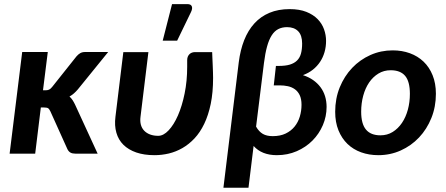

<svg xmlns="http://www.w3.org/2000/svg" viewBox="-20 -733 2126 916"><path d="M208 -484.9 185.1 -302.2H196.8Q207 -302.2 214.1 -305.4Q221.2 -308.6 229 -318.4L344.7 -463.9Q353 -473.6 362.5 -479.2Q372.1 -484.9 386.2 -484.9H496.1L351.1 -306.2Q341.8 -295.4 332.3 -287.1Q322.8 -278.8 311.5 -272.5Q319.8 -265.1 326.2 -255.4Q332.5 -245.6 337.9 -234.4L445.8 0H339.4Q325.2 0 316.4 -4.9Q307.6 -9.8 301.8 -21L220.2 -202.1Q214.8 -213.4 209.2 -216.8Q203.6 -220.2 189.9 -220.2H174.8L147.9 0H25.9L85.9 -484.9Z M688 -484.4 650.4 -176.3Q647.5 -154.8 652.1 -137.9Q656.7 -121.1 668 -109.4Q679.2 -97.7 696.3 -91.3Q713.4 -85 734.9 -85Q759.8 -85 784.4 -111.1Q809.1 -137.2 828.9 -182.1Q848.6 -227.1 860.8 -286.9Q873 -346.7 873 -414.1V-445.8Q873 -456.5 876.5 -463.9Q879.9 -471.2 885.3 -475.8Q890.6 -480.5 897.2 -482.4Q903.8 -484.4 909.7 -484.4H992.2Q992.7 -471.2 993.4 -454.3Q994.1 -437.5 994.9 -420.2Q995.6 -402.8 996.1 -387.2Q996.6 -371.6 996.6 -361.3Q996.6 -292 985.4 -237.5Q974.1 -183.1 954.3 -142.1Q934.6 -101.1 908 -72.8Q881.3 -44.4 850.3 -26.6Q819.3 -8.8 785.4 -0.7Q751.5 7.3 717.3 7.3Q667.5 7.3 630.1 -5.6Q592.8 -18.6 568.8 -42.2Q544.9 -65.9 535.2 -99.9Q525.4 -133.8 530.8 -176.3L568.4 -484.4ZM756.3 -539.1 800.8 -713.4H874Q890.6 -713.4 895 -702.9Q899.4 -692.4 891.1 -675.3L825.2 -539.1Z M1300.8 7.3Q1229 7.3 1189.9 -36.6L1165.5 162.6H1045.9L1119.1 -436Q1126.5 -494.6 1145 -541.5Q1163.6 -588.4 1193.6 -621.3Q1223.6 -654.3 1265.6 -671.9Q1307.6 -689.5 1361.8 -689.5Q1408.7 -689.5 1441.7 -676.3Q1474.6 -663.1 1495.4 -641.8Q1516.1 -620.6 1525.9 -593.3Q1535.6 -565.9 1535.6 -537.6Q1535.6 -509.8 1528.3 -484.4Q1521 -459 1507.1 -438Q1493.2 -417 1472.7 -400.6Q1452.1 -384.3 1425.3 -374.5Q1452.6 -365.7 1473.6 -351.1Q1494.6 -336.4 1509 -317.1Q1523.4 -297.9 1530.8 -273.9Q1538.1 -250 1538.1 -223.1Q1538.1 -177.7 1520.3 -136Q1502.4 -94.2 1470.9 -62.5Q1439.5 -30.8 1395.8 -11.7Q1352.1 7.3 1300.8 7.3ZM1311 -418.5Q1341.8 -418.5 1362.8 -424.8Q1383.8 -431.2 1397 -444.1Q1410.2 -457 1415.8 -477.3Q1421.4 -497.6 1421.4 -525.4Q1421.4 -564.9 1402.3 -584.2Q1383.3 -603.5 1349.6 -603.5Q1325.7 -603.5 1307.6 -594.2Q1289.6 -585 1276.4 -564.5Q1263.2 -543.9 1254.2 -511.5Q1245.1 -479 1239.3 -432.1L1201.7 -128.9Q1215.3 -105 1233.9 -94.2Q1252.4 -83.5 1281.2 -83.5Q1316.9 -83.5 1342.8 -95.9Q1368.7 -108.4 1385.5 -129.2Q1402.3 -149.9 1410.4 -177Q1418.5 -204.1 1418.5 -232.9Q1418.5 -261.2 1409.7 -279.3Q1400.9 -297.4 1386.2 -307.6Q1371.6 -317.9 1353 -321.8Q1334.5 -325.7 1314.9 -325.7H1286.1L1296.4 -418.5Z M1794.9 -87.4Q1827.6 -87.4 1853.5 -103.5Q1879.4 -119.6 1897.7 -146.7Q1916 -173.8 1925.8 -209.7Q1935.5 -245.6 1935.5 -285.2Q1935.5 -344.2 1912.8 -371.1Q1890.1 -397.9 1843.8 -397.9Q1811.5 -397.9 1785.4 -382.1Q1759.3 -366.2 1741 -339.4Q1722.7 -312.5 1712.9 -276.4Q1703.1 -240.2 1703.1 -200.2Q1703.1 -142.1 1726.1 -114.7Q1749 -87.4 1794.9 -87.4ZM1785.2 7.3Q1740.7 7.3 1702.9 -6.3Q1665 -20 1637.7 -46.4Q1610.4 -72.8 1594.7 -111.3Q1579.1 -149.9 1579.1 -199.7Q1579.1 -262.7 1600.8 -316.2Q1622.6 -369.6 1659.9 -408.9Q1697.3 -448.2 1747.1 -470.5Q1796.9 -492.7 1853.5 -492.7Q1897.9 -492.7 1935.5 -479Q1973.1 -465.3 2000.7 -439Q2028.3 -412.6 2043.9 -374Q2059.6 -335.4 2059.6 -285.6Q2059.6 -223.6 2038.1 -170.2Q2016.6 -116.7 1979.2 -77.1Q1941.9 -37.6 1891.8 -15.1Q1841.8 7.3 1785.2 7.3Z"/></svg>

Font: Carlito
Style: Bold Italic
Weight: 700
Italic angle: -7°
Designer: Lukasz Dziedzic
Foundry: tyPoland Lukasz Dziedzic
Version: Version 1.104